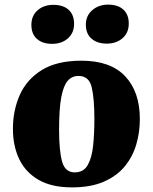

<svg xmlns="http://www.w3.org/2000/svg" viewBox="-20 -796 662 832"><path d="M292 16Q204 16 147.5 -16.5Q91 -49 63.5 -106Q36 -163 36 -238Q36 -317 65.5 -384Q95 -451 160.5 -492Q226 -533 333 -533Q459 -533 522.5 -465.5Q586 -398 586 -280Q586 -223 570.5 -170Q555 -117 520.5 -75Q486 -33 429.5 -8.5Q373 16 292 16ZM304 -49Q342 -49 360 -80.5Q378 -112 383.5 -164.5Q389 -217 389 -281Q389 -368 377.5 -417.5Q366 -467 320 -467Q292 -467 273.5 -446Q255 -425 245.5 -374.5Q236 -324 236 -233Q236 -143 249 -96Q262 -49 304 -49ZM352 -689Q352 -728 380 -752Q408 -776 448 -776Q491 -776 514.5 -754.5Q538 -733 538 -694Q538 -654 511 -630.5Q484 -607 443 -607Q401 -607 376.5 -628.5Q352 -650 352 -689ZM116 -688Q116 -728 143 -751.5Q170 -775 211 -775Q254 -775 277.5 -753.5Q301 -732 301 -693Q301 -653 274 -629.5Q247 -606 206 -606Q164 -606 140 -627.5Q116 -649 116 -688Z"/></svg>

Font: Literata 36pt ExtraBold
Style: Italic
Weight: 800
Italic angle: -2°
Designer: Latin by Veronika Burian and Jose Scaglione. Greek by Irene Vlachou. Cyrillic by Vera Evstafieva
Foundry: TypeTogether
Version: Version 3.002